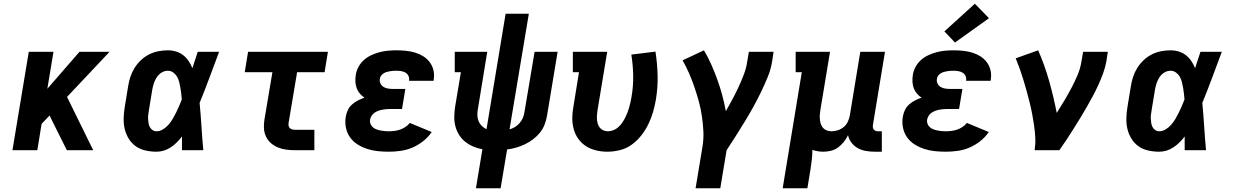

<svg xmlns="http://www.w3.org/2000/svg" viewBox="-20 -809 6640 1034"><path d="M47 0 135 -530H268L235 -331L408 -530H570L341 -287L482 0H340L269 -142L247 -187L204 -142L181 0Z M823 8Q793 8 763.5 1.5Q734 -5 711 -21.5Q688 -38 673 -62.5Q658 -87 651.5 -115Q645 -143 646 -173.5Q647 -204 652 -234L670 -344Q674 -370 682 -394.5Q690 -419 704 -442Q718 -465 738.5 -484.5Q759 -504 783 -516Q807 -528 832.5 -533Q858 -538 884 -538Q907 -538 928.5 -531.5Q950 -525 967 -511.5Q984 -498 996 -480Q1008 -462 1016 -442Q1023 -464 1030.5 -486Q1038 -508 1045 -530H1160Q1134 -461 1108.5 -392Q1083 -323 1055 -255Q1061 -191 1065 -127.5Q1069 -64 1075 0H960Q960 -18 960 -36.5Q960 -55 960 -74Q947 -57 932 -42Q917 -27 899.5 -15.5Q882 -4 862.5 2Q843 8 823 8ZM823 -102Q841 -102 858 -112.5Q875 -123 888 -138Q901 -153 910.5 -169.5Q920 -186 928.5 -203Q937 -220 944.5 -237.5Q952 -255 959 -273Q958 -289 956 -305Q954 -321 951.5 -336.5Q949 -352 945 -367.5Q941 -383 933.5 -396Q926 -409 913 -418.5Q900 -428 884 -428Q866 -428 850 -418Q834 -408 824 -392.5Q814 -377 808.5 -360Q803 -343 800 -326L782 -216Q780 -204 778.5 -192.5Q777 -181 777.5 -169Q778 -157 780 -145.5Q782 -134 787 -124.5Q792 -115 801.5 -108.5Q811 -102 823 -102Z M1569 0Q1546 0 1522.5 -3Q1499 -6 1478 -14.5Q1457 -23 1440 -37.5Q1423 -52 1413 -72.5Q1403 -93 1401.5 -116.5Q1400 -140 1404 -164L1447 -420H1298L1316 -530H1746L1728 -420H1580L1534 -146Q1533 -138 1534.5 -130.5Q1536 -123 1541.5 -118.5Q1547 -114 1554.5 -112Q1562 -110 1569 -110H1673V0Z M2074 8Q2044 8 2014.5 5Q1985 2 1957.5 -7Q1930 -16 1906 -31Q1882 -46 1865.5 -69Q1849 -92 1843 -121Q1837 -150 1842 -180Q1845 -198 1853 -215.5Q1861 -233 1875.5 -246Q1890 -259 1907.5 -268Q1925 -277 1943 -283Q1929 -292 1918 -305Q1907 -318 1901 -334Q1895 -350 1894 -368.5Q1893 -387 1896 -405Q1899 -427 1910.5 -448.5Q1922 -470 1940 -486Q1958 -502 1980 -512Q2002 -522 2024.5 -528Q2047 -534 2070 -536Q2093 -538 2115 -538Q2141 -538 2166 -535.5Q2191 -533 2214.5 -526Q2238 -519 2258.5 -506.5Q2279 -494 2293.5 -475Q2308 -456 2314 -432Q2320 -408 2316 -383Q2316 -380 2315.5 -378Q2315 -376 2315 -374H2183Q2183 -375 2183 -375.5Q2183 -376 2183 -377Q2185 -389 2179.5 -400.5Q2174 -412 2163.5 -418Q2153 -424 2140.5 -426Q2128 -428 2115 -428Q2107 -428 2098 -427.5Q2089 -427 2080.5 -425.5Q2072 -424 2063 -421.5Q2054 -419 2046 -414Q2038 -409 2032.5 -401.5Q2027 -394 2026 -385Q2023 -372 2029 -359.5Q2035 -347 2046 -340.5Q2057 -334 2070.5 -332Q2084 -330 2098 -330H2163L2145 -222H2080Q2070 -222 2059 -221Q2048 -220 2037.5 -218Q2027 -216 2016.5 -212Q2006 -208 1996.5 -201.5Q1987 -195 1981 -185Q1975 -175 1973 -165Q1971 -153 1975 -142.5Q1979 -132 1987 -124.5Q1995 -117 2005.5 -113Q2016 -109 2027.5 -106.5Q2039 -104 2050.5 -103Q2062 -102 2074 -102Q2089 -102 2104.5 -104Q2120 -106 2134.5 -111Q2149 -116 2163 -125Q2177 -134 2187 -147L2305 -98Q2286 -70 2258.5 -48.5Q2231 -27 2200.5 -14Q2170 -1 2137.5 3.5Q2105 8 2074 8Z M2543 205 2578 -5Q2552 -10 2528.5 -20Q2505 -30 2485.5 -45.5Q2466 -61 2452.5 -82.5Q2439 -104 2432.5 -129Q2426 -154 2426.5 -181Q2427 -208 2431 -234L2462 -420H2429V-530H2604L2553 -218Q2550 -201 2551 -185Q2552 -169 2558 -155Q2564 -141 2575 -130.5Q2586 -120 2600 -113L2703 -735H2828L2724 -112Q2740 -117 2754 -125.5Q2768 -134 2778.5 -146.5Q2789 -159 2795.5 -173.5Q2802 -188 2804 -203L2859 -530H2983L2926 -186Q2922 -162 2913 -138.5Q2904 -115 2888 -95Q2872 -75 2851 -59Q2830 -43 2807 -32Q2784 -21 2759.5 -14Q2735 -7 2711 -4L2676 205Z M3251 8Q3220 8 3190.5 1Q3161 -6 3136.5 -21.5Q3112 -37 3095 -60.5Q3078 -84 3070 -112.5Q3062 -141 3062 -172Q3062 -203 3068 -234L3098 -420H3065V-530H3250L3198 -216Q3196 -203 3195 -190.5Q3194 -178 3195 -165.5Q3196 -153 3199.5 -141.5Q3203 -130 3210.5 -121Q3218 -112 3229.5 -107Q3241 -102 3254 -102Q3268 -102 3282.5 -107.5Q3297 -113 3309 -123.5Q3321 -134 3330 -147Q3339 -160 3346 -173.5Q3353 -187 3358.5 -201Q3364 -215 3368 -229.5Q3372 -244 3375.5 -258.5Q3379 -273 3381 -287Q3391 -345 3390 -401.5Q3389 -458 3380 -515L3510 -531Q3520 -466 3521.5 -401.5Q3523 -337 3512 -271Q3506 -237 3496.5 -204.5Q3487 -172 3471.5 -140Q3456 -108 3433.5 -79.5Q3411 -51 3382 -30Q3353 -9 3318.5 -0.5Q3284 8 3251 8Z M3726 205 3763 -18Q3770 -60 3768 -101.5Q3766 -143 3760 -183.5Q3754 -224 3743.5 -262.5Q3733 -301 3720 -339Q3707 -377 3691.5 -413Q3676 -449 3656 -484L3771 -538Q3793 -501 3810.5 -461.5Q3828 -422 3843 -380.5Q3858 -339 3869.5 -296.5Q3881 -254 3889 -210Q3907 -242 3924.5 -274.5Q3942 -307 3957.5 -340.5Q3973 -374 3986 -408Q3999 -442 4004 -477L4013 -530H4146L4138 -477Q4131 -434 4114 -393Q4097 -352 4077.5 -311.5Q4058 -271 4036 -231.5Q4014 -192 3990.5 -153.5Q3967 -115 3942.5 -76.5Q3918 -38 3893 0L3859 205Z M4195 205 4298 -420H4265V-530H4450L4398 -216Q4396 -203 4395 -190Q4394 -177 4395.5 -164.5Q4397 -152 4401 -140Q4405 -128 4413.5 -119Q4422 -110 4434 -106Q4446 -102 4459 -102Q4476 -102 4493.5 -108Q4511 -114 4525 -126Q4539 -138 4546.5 -155Q4554 -172 4557 -189L4613 -530H4746L4681 -136Q4680 -129 4681 -122.5Q4682 -116 4686 -111Q4690 -106 4696.5 -104Q4703 -102 4709 -102H4729V8H4691Q4667 8 4643.5 4Q4620 0 4600 -11Q4580 -22 4566 -40Q4552 -58 4547 -81Q4538 -62 4524.5 -45Q4511 -28 4493.5 -15Q4476 -2 4455 3Q4434 8 4414 8Q4399 8 4384 5.5Q4369 3 4355 -2Q4355 24 4352 50.5Q4349 77 4345 102L4328 205Z M5074 8Q5044 8 5014.5 5Q4985 2 4957.5 -7Q4930 -16 4906 -31Q4882 -46 4865.5 -69Q4849 -92 4843 -121Q4837 -150 4842 -180Q4845 -198 4853 -215.5Q4861 -233 4875.5 -246Q4890 -259 4907.5 -268Q4925 -277 4943 -283Q4929 -292 4918 -305Q4907 -318 4901 -334Q4895 -350 4894 -368.5Q4893 -387 4896 -405Q4899 -427 4910.5 -448.5Q4922 -470 4940 -486Q4958 -502 4980 -512Q5002 -522 5024.5 -528Q5047 -534 5070 -536Q5093 -538 5115 -538Q5141 -538 5166 -535.5Q5191 -533 5214.5 -526Q5238 -519 5258.5 -506.5Q5279 -494 5293.5 -475Q5308 -456 5314 -432Q5320 -408 5316 -383Q5316 -380 5315.5 -378Q5315 -376 5315 -374H5183Q5183 -375 5183 -375.5Q5183 -376 5183 -377Q5185 -389 5179.5 -400.5Q5174 -412 5163.5 -418Q5153 -424 5140.5 -426Q5128 -428 5115 -428Q5107 -428 5098 -427.5Q5089 -427 5080.5 -425.5Q5072 -424 5063 -421.5Q5054 -419 5046 -414Q5038 -409 5032.5 -401.5Q5027 -394 5026 -385Q5023 -372 5029 -359.5Q5035 -347 5046 -340.5Q5057 -334 5070.5 -332Q5084 -330 5098 -330H5163L5145 -222H5080Q5070 -222 5059 -221Q5048 -220 5037.5 -218Q5027 -216 5016.5 -212Q5006 -208 4996.5 -201.5Q4987 -195 4981 -185Q4975 -175 4973 -165Q4971 -153 4975 -142.5Q4979 -132 4987 -124.5Q4995 -117 5005.5 -113Q5016 -109 5027.5 -106.5Q5039 -104 5050.5 -103Q5062 -102 5074 -102Q5089 -102 5104.5 -104Q5120 -106 5134.5 -111Q5149 -116 5163 -125Q5177 -134 5187 -147L5305 -98Q5286 -70 5258.5 -48.5Q5231 -27 5200.5 -14Q5170 -1 5137.5 3.5Q5105 8 5074 8ZM5123 -580 5066 -640 5230 -789 5306 -711Z M5552 0Q5557 -33 5555.5 -65.5Q5554 -98 5549.5 -130Q5545 -162 5539 -193.5Q5533 -225 5525.5 -255.5Q5518 -286 5509.5 -316.5Q5501 -347 5492 -377Q5483 -407 5472.5 -436.5Q5462 -466 5450 -495L5571 -538Q5606 -458 5630 -373Q5654 -288 5671 -201Q5692 -234 5712 -267.5Q5732 -301 5750 -335Q5768 -369 5783 -404.5Q5798 -440 5804 -477L5813 -530H5946L5938 -477Q5932 -445 5920.5 -413.5Q5909 -382 5895 -351.5Q5881 -321 5865 -291Q5849 -261 5832 -231.5Q5815 -202 5797 -172.5Q5779 -143 5761 -114.5Q5743 -86 5724 -57Q5705 -28 5685 0Z M6223 8Q6193 8 6163.5 1.5Q6134 -5 6111 -21.5Q6088 -38 6073 -62.5Q6058 -87 6051.5 -115Q6045 -143 6046 -173.5Q6047 -204 6052 -234L6070 -344Q6074 -370 6082 -394.5Q6090 -419 6104 -442Q6118 -465 6138.5 -484.5Q6159 -504 6183 -516Q6207 -528 6232.5 -533Q6258 -538 6284 -538Q6307 -538 6328.5 -531.5Q6350 -525 6367 -511.5Q6384 -498 6396 -480Q6408 -462 6416 -442Q6423 -464 6430.5 -486Q6438 -508 6445 -530H6560Q6534 -461 6508.5 -392Q6483 -323 6455 -255Q6461 -191 6465 -127.5Q6469 -64 6475 0H6360Q6360 -18 6360 -36.5Q6360 -55 6360 -74Q6347 -57 6332 -42Q6317 -27 6299.5 -15.5Q6282 -4 6262.5 2Q6243 8 6223 8ZM6223 -102Q6241 -102 6258 -112.5Q6275 -123 6288 -138Q6301 -153 6310.5 -169.5Q6320 -186 6328.5 -203Q6337 -220 6344.5 -237.5Q6352 -255 6359 -273Q6358 -289 6356 -305Q6354 -321 6351.5 -336.5Q6349 -352 6345 -367.5Q6341 -383 6333.5 -396Q6326 -409 6313 -418.5Q6300 -428 6284 -428Q6266 -428 6250 -418Q6234 -408 6224 -392.5Q6214 -377 6208.5 -360Q6203 -343 6200 -326L6182 -216Q6180 -204 6178.5 -192.5Q6177 -181 6177.5 -169Q6178 -157 6180 -145.5Q6182 -134 6187 -124.5Q6192 -115 6201.5 -108.5Q6211 -102 6223 -102Z"/></svg>

Font: Iosevka Slab XBdEx
Style: Italic
Weight: 800
Width: 7
Italic angle: -9°
Monospace: yes
Designer: Belleve Invis
Foundry: Belleve Invis
Version: Version 11.1.1; ttfautohint (v1.8.3)